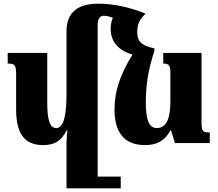

<svg xmlns="http://www.w3.org/2000/svg" viewBox="-20 -781 1190 1048"><path d="M343 247H639V183H513V-642C513 -678 525 -695 546 -695C561 -695 578 -691 596 -684C588 -666 584 -645 584 -624C584 -556 624 -506 703 -483C637 -376 605 -284 605 -184C605 -50 665 11 772 11C834 11 880 -12 909 -68H914L935 0H1125V-58C1087 -58 1080 -64 1080 -114V-492H871V-434C903 -434 910 -425 910 -378V-231C910 -139 891 -82 836 -82C793 -82 776 -128 776 -219C776 -320 789 -402 823 -503V-517C742 -533 729 -564 729 -606C729 -646 740 -675 775 -706C688 -742 599 -761 517 -761C411 -761 343 -719 343 -610V-266C343 -164 331 -82 287 -82C249 -82 238 -135 238 -220V-492H22V-434C63 -434 68 -425 68 -371V-185C68 -51 114 11 215 11C273 11 313 -8 343 -68H348C345 -45 343 -22 343 1Z"/></svg>

Font: Noto Serif Armenian Condensed Black
Style: Regular
Weight: 900
Width: 3
Designer: Monotype Design Team
Foundry: Monotype Imaging Inc.
Version: Version 2.008